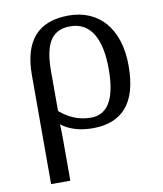

<svg xmlns="http://www.w3.org/2000/svg" viewBox="-87 -616 784 926"><g transform="rotate(-10 305.0 -153.0)"><path d="M555.2 -257.8C555.2 -443.4 457 -545.9 312 -545.9C157.2 -545.9 87.9 -456.1 87.9 -293V240.2H182.1V48.8C182.1 13.2 181.6 -18.1 180.2 -36.1C223.1 -3.4 274.9 9.8 334 9.8C403.8 9.8 459 -10.3 497.1 -53.7C535.2 -96.7 555.2 -164.1 555.2 -257.8ZM182.1 -101.1V-293C182.1 -416.5 210.4 -493.2 310.1 -493.2C411.1 -493.2 458 -405.8 458 -257.8C458 -178.2 445.3 -125 423.8 -90.8C401.9 -56.6 370.6 -42 334 -42C271.5 -42 223.1 -65.9 182.1 -101.1Z"/></g></svg>

Font: The Erased English
Style: Regular
Weight: 400
Designer: Monotype Design team + ligartures altered by 180 Amsterdam
Foundry: Monotype Imaging Inc.
Version: Version 1.030;Glyphs 3.1.2 (3151)